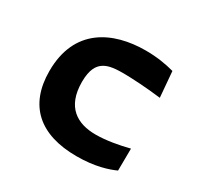

<svg xmlns="http://www.w3.org/2000/svg" viewBox="-125 -691 871 848"><g transform="rotate(30 310.0 -267.0)"><path d="M391.5 -545.5C223 -545.5 67 -471 67 -254.5C67 -78.5 171.5 12 359 12C452.5 12 514.5 -9 549.5 -25L550.5 -137.5C498 -124 436 -113 384 -113C290 -113 215.5 -156 215.5 -285C215.5 -350 236 -375 253 -387.5C273 -402 299 -409 353 -409C398 -409 475.5 -404.5 548.5 -395.5L537.5 -526C495.5 -537.5 447 -545.5 391.5 -545.5Z"/></g></svg>

Font: Monaspace Argon
Style: Bold
Weight: 700
Designer: Riley Cran & the Lettermatic Team
Foundry: Lettermatic
Version: Version 1.000 (Monaspace Argon)